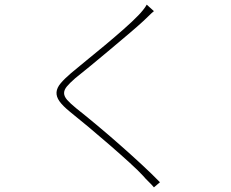

<svg xmlns="http://www.w3.org/2000/svg" viewBox="-20 -767 996 827"><path d="M643 -719Q639 -716 632.5 -710Q626 -704 619.5 -697.5Q613 -691 606.5 -685Q600 -679 597 -676Q571 -652 532.5 -619.5Q494 -587 453 -552.5Q412 -518 372.5 -485.5Q333 -453 304 -430Q280 -409 268 -394.5Q256 -380 256 -366Q256 -352 269 -337Q282 -322 309 -300Q347 -270 395 -230Q443 -190 492.5 -146.5Q542 -103 588.5 -60Q635 -17 669 18L643 40Q634 29 620 15.5Q606 2 596 -10Q577 -31 538 -66.5Q499 -102 453.5 -141.5Q408 -181 362 -219.5Q316 -258 282 -285Q250 -311 236 -331Q222 -351 223.5 -370Q225 -389 241.5 -408.5Q258 -428 286 -452Q312 -474 351.5 -506Q391 -538 433 -573Q475 -608 513.5 -642Q552 -676 576 -701Q584 -709 595.5 -723Q607 -737 612 -747Z"/></svg>

Font: Kinto Sans Thin
Style: Regular
Weight: 100
Designer: Authors: Ryoko NISHIZUKA  (kana & ideographs); Paul D. Hunt (Latin, Greek & Cyrillic); Wenlong ZHANG  (bopomofo); Sandol
Foundry: Adobe Systems Incorporated, ookami Inc.
Version: Version 0.001